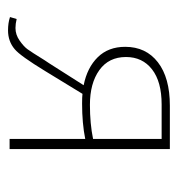

<svg xmlns="http://www.w3.org/2000/svg" viewBox="-2 -448 453 490"><g transform="rotate(90 225.0 -202.5)"><path d="M249 -409H360V0H334V-193Q294 -185 244 -185Q227 -185 219 -186L161 -91Q122 -27 105 -13Q85 4 57 4Q38 4 23 -1L28 -18Q40 -15 51 -15Q68 -15 83 -25.5Q98 -36 105 -45.5Q112 -55 133 -89Q138 -97 141 -101L197 -189Q152 -198 125.5 -225Q99 -252 99 -295Q99 -348 138.5 -378.5Q178 -409 249 -409ZM247 -205Q295 -205 334 -213V-388H246Q188 -388 156.5 -363.5Q125 -339 125 -297Q125 -253 158.5 -229Q192 -205 247 -205Z"/></g></svg>

Font: EauTestText Extralight
Style: Italic
Weight: 250
Italic angle: -12°
Designer: Christian Thalmann (Catharsis Fonts)
Version: Version 0.001;PS 000.001;hotconv 1.0.88;makeotf.lib2.5.64775